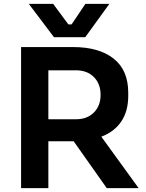

<svg xmlns="http://www.w3.org/2000/svg" viewBox="-20 -980 760 1000"><path d="M423.8 -786.1H261.2L129.9 -960H256.8L335.9 -853H353L424.8 -960H549.8ZM231.9 0H89.8V-734.9H360.8Q495.6 -734.9 571.8 -674.8Q647.9 -614.7 647.9 -497.1V-481Q647.9 -400.9 611.6 -347.2Q575.2 -293.5 507.8 -268.1L702.1 0H536.1L363.8 -244.1H231.9ZM376 -613.8H231.9V-358.9H376Q434.1 -358.9 469 -394Q503.9 -429.2 503.9 -485.8Q503.9 -543.5 469 -578.6Q434.1 -613.8 376 -613.8Z"/></svg>

Font: Sora SemiBold
Style: Regular
Weight: 600
Designer: Jonathan Barnbrook, Julián Moncada
Foundry: Barnbrook Fonts
Version: Version 2.000